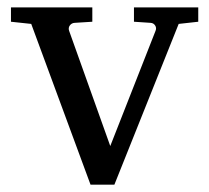

<svg xmlns="http://www.w3.org/2000/svg" viewBox="-20 -502 569 522"><path d="M519 -442.9 465.8 -437 291 0H226.1L64.9 -437L9.8 -442.9V-481.9H231V-442.9L183.1 -439.9Q174.8 -439.5 169.9 -432.9Q165 -426.3 168 -418L279.8 -105L402.8 -418Q406.2 -425.8 401.9 -432.6Q397.5 -439.5 389.2 -439.9L344.2 -442.9V-481.9H519Z"/></svg>

Font: Charis
Style: Regular
Weight: 400
Designer: Walt Agee, Miriam Martin, Annie Olsen, Victor Gaultney, Lorna Priest, Alan Ward, Bob Hallissy, Martin Hosken, Sharon Cor
Foundry: SIL Global
Version: Version 7.000